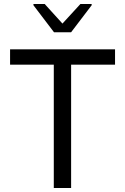

<svg xmlns="http://www.w3.org/2000/svg" viewBox="-20 -933 621 953"><path d="M247 0V-612H30V-688H551V-612H333V0ZM248 -773 146 -907V-913H202L290 -816L379 -913H435V-907L333 -773Z"/></svg>

Font: Saira
Style: Regular
Weight: 400
Designer: Hector Gatti with collaboration of the Omnibus-Type team
Foundry: Omnibus-Type
Version: Version 1.100; ttfautohint (v1.8.3)